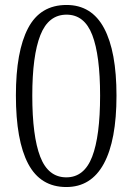

<svg xmlns="http://www.w3.org/2000/svg" viewBox="-20 -743 533 773"><path d="M44 -359Q44 -536 93 -629.5Q142 -723 248 -723Q349 -723 399 -629.5Q449 -536 449 -358Q449 -178 398 -84Q347 10 247 10Q143 10 93.5 -83.5Q44 -177 44 -359ZM383 -358Q383 -520 351.5 -602Q320 -684 248 -684Q175 -684 142.5 -601.5Q110 -519 110 -358Q110 -195 142 -112Q174 -29 247 -29Q319 -29 351 -112Q383 -195 383 -358Z"/></svg>

Font: Noto Serif NarrowLight
Style: Regular
Weight: 300
Width: 4
Designer: Monotype Design Team
Foundry: Monotype Imaging Inc.
Version: Version 1.001